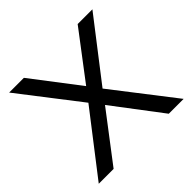

<svg xmlns="http://www.w3.org/2000/svg" viewBox="-142 -676 811 811"><g transform="rotate(-45 263.5 -270.0)"><path d="M10 0 221 -273 14.7 -540H102.7L264 -329.3L424 -540H512L305.7 -273L517 0H428.3L264 -216.7L98.7 0Z"/></g></svg>

Font: Manrope
Style: Regular
Weight: 400
Designer: Mikhail Sharanda
Foundry: Mikhail Sharanda
Version: Version 4.503